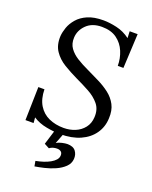

<svg xmlns="http://www.w3.org/2000/svg" viewBox="-174 -809 914 1154"><g transform="rotate(20 283.0 -232.5)"><path d="M271 16Q233 16 183.5 7Q134 -2 96 -27L99 8H47L52 -205H91Q92 -144 116.5 -104Q141 -64 183 -45Q225 -26 278 -26Q317 -26 351 -40Q385 -54 407 -82Q429 -110 431 -150Q434 -200 407.5 -232.5Q381 -265 339 -288Q297 -311 250 -333Q204 -355 162 -380.5Q120 -406 94.5 -444Q69 -482 72 -539Q74 -565 84.5 -595Q95 -625 119 -653Q143 -681 183 -698.5Q223 -716 284 -716Q322 -716 368.5 -705.5Q415 -695 455 -665L453 -708H504L493 -488H457Q457 -536 439 -579Q421 -622 384 -649Q347 -676 288 -676Q226 -676 190 -640.5Q154 -605 152 -558Q150 -519 169.5 -491.5Q189 -464 222 -443.5Q255 -423 294 -405Q333 -386 373 -366.5Q413 -347 446.5 -321.5Q480 -296 499 -260Q518 -224 515 -173Q513 -118 483 -75Q453 -32 399.5 -8Q346 16 271 16ZM193 251 187 218Q213 213 236 205.5Q259 198 277.5 187.5Q296 177 307 164.5Q318 152 319 137Q320 120 310.5 112Q301 104 284 104Q272 104 259.5 107.5Q247 111 237 119L205 102L239 -8H297L265 75Q280 66 300.5 61.5Q321 57 333 57Q371 57 387 78Q403 99 401 128Q399 158 376 180Q353 202 320 216.5Q287 231 253 239Q219 247 193 251Z"/></g></svg>

Font: Lora
Style: Italic
Weight: 400
Italic angle: -3°
Designer: Olga Karpushina, Alexei Vanyashin (Cyrillic)
Foundry: Cyreal
Version: Version 3.008